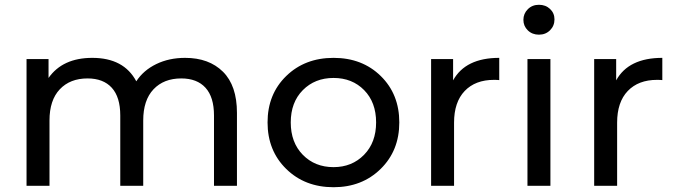

<svg xmlns="http://www.w3.org/2000/svg" viewBox="-20 -777 2824 803"><path d="M754 -535Q854 -535 912.5 -477Q971 -419 971 -305V0H875V-294Q875 -371 839.5 -410Q804 -449 738 -449Q665 -449 622 -403.5Q579 -358 579 -273V0H483V-294Q483 -371 447.5 -410Q412 -449 346 -449Q273 -449 230 -403.5Q187 -358 187 -273V0H91V-530H183V-451Q242 -535 366 -535Q498 -535 550 -437Q580 -483 633.5 -509Q687 -535 754 -535Z M1375 6Q1255 6 1177 -70.5Q1099 -147 1099 -265Q1099 -383 1177 -459Q1255 -535 1375 -535Q1495 -535 1572.5 -459Q1650 -383 1650 -265Q1650 -147 1572 -70.5Q1494 6 1375 6ZM1375 -78Q1452 -78 1502.5 -129.5Q1553 -181 1553 -265Q1553 -349 1503 -400Q1453 -451 1375 -451Q1297 -451 1246.5 -400Q1196 -349 1196 -265Q1196 -181 1246.5 -129.5Q1297 -78 1375 -78Z M1875 -530V-441Q1927 -535 2068 -535V-442Q2060 -443 2046 -443Q1968 -443 1923.5 -396.5Q1879 -350 1879 -264V0H1783V-530Z M2299 -696Q2299 -669 2280.5 -650.5Q2262 -632 2234 -632Q2206 -632 2187.5 -650Q2169 -668 2169 -694Q2169 -720 2187.5 -738.5Q2206 -757 2234 -757Q2262 -757 2280.5 -739.5Q2299 -722 2299 -696ZM2282 0H2186V-530H2282Z M2557 -530V-441Q2609 -535 2750 -535V-442Q2742 -443 2728 -443Q2650 -443 2605.5 -396.5Q2561 -350 2561 -264V0H2465V-530Z"/></svg>

Font: false
Style: Regular
Weight: 500
Designer: Julieta Ulanovsky
Foundry: Julieta Ulanovsky
Version: Version 7.222;hotconv 1.0.109;makeotfexe 2.5.65596